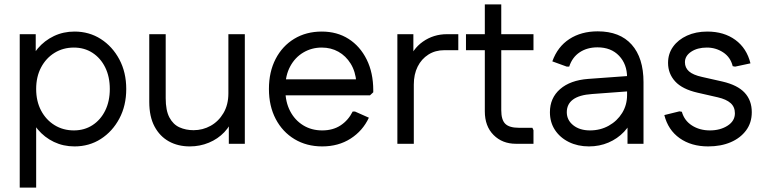

<svg xmlns="http://www.w3.org/2000/svg" viewBox="-20 -656 3484 876"><path d="M320 12Q269 12 226 -8.5Q183 -29 152 -66Q121 -103 106 -152V-348Q121 -398 152 -434.5Q183 -471 226 -491.5Q269 -512 320 -512Q387 -512 440 -478Q493 -444 524.5 -385Q556 -326 556 -250Q556 -174 524.5 -115Q493 -56 440 -22Q387 12 320 12ZM70 200V-500H143V-313L131 -250L145 -187V200ZM317 -61Q365 -61 402 -85Q439 -109 460 -151.5Q481 -194 481 -250Q481 -306 460 -348.5Q439 -391 402 -415Q365 -439 317 -439Q268 -439 229 -415Q190 -391 167.5 -348.5Q145 -306 145 -250Q145 -194 167.5 -151.5Q190 -109 229 -85Q268 -61 317 -61Z M1097 -500V0H1024V-145L1046 -126Q1033 -84 1003.5 -53Q974 -22 933 -5Q892 12 846 12Q792 12 750.5 -11Q709 -34 685 -79Q661 -124 661 -191V-500H736V-208Q736 -152 753 -120Q770 -88 799 -75Q828 -62 863 -62Q905 -62 941 -82Q977 -102 999.5 -140Q1022 -178 1022 -230V-500Z M1450 12Q1379 12 1324 -21Q1269 -54 1238 -113Q1207 -172 1207 -250Q1207 -328 1237.5 -387Q1268 -446 1322.5 -479Q1377 -512 1448 -512Q1518 -512 1570.5 -478.5Q1623 -445 1653 -384.5Q1683 -324 1683 -244V-235L1668 -221H1251V-294H1639L1606 -280Q1602 -330 1580 -365.5Q1558 -401 1524 -420Q1490 -439 1448 -439Q1402 -439 1364 -416.5Q1326 -394 1304 -353Q1282 -312 1282 -258V-245Q1282 -191 1303.5 -149.5Q1325 -108 1363 -84.5Q1401 -61 1450 -61Q1499 -61 1534 -84Q1569 -107 1589 -147H1600L1663 -119Q1635 -59 1579.5 -23.5Q1524 12 1450 12Z M1793 0V-500H1866V-355L1844 -374Q1861 -432 1909.5 -466Q1958 -500 2019 -500H2071V-427H2007Q1966 -427 1934.5 -407Q1903 -387 1885.5 -352Q1868 -317 1868 -270V0Z M2334 0Q2272 0 2232 -40Q2192 -80 2192 -148V-636H2267V-153Q2267 -109 2285.5 -91Q2304 -73 2347 -73H2409L2414 -62V0ZM2106 -427V-500H2414V-427Z M2667 12Q2616 12 2575.5 -8Q2535 -28 2512 -63Q2489 -98 2489 -144Q2489 -209 2535.5 -249.5Q2582 -290 2664 -296L2856 -310V-240L2681 -227Q2623 -223 2594.5 -202Q2566 -181 2566 -144Q2566 -108 2595.5 -84.5Q2625 -61 2672 -61Q2719 -61 2757.5 -82.5Q2796 -104 2818.5 -140.5Q2841 -177 2841 -222V-303Q2841 -363 2804.5 -401.5Q2768 -440 2706 -440Q2659 -440 2625 -417.5Q2591 -395 2577 -352H2566L2500 -376Q2524 -443 2578 -478Q2632 -513 2707 -513Q2808 -513 2862 -452.5Q2916 -392 2916 -281V0H2843V-145L2869 -126Q2857 -86 2827 -54.5Q2797 -23 2756 -5.5Q2715 12 2667 12Z M3211 12Q3134 12 3081 -25.5Q3028 -63 3011 -131L3080 -148L3091 -146Q3102 -106 3137 -83.5Q3172 -61 3219 -61Q3266 -61 3299.5 -82.5Q3333 -104 3333 -139Q3333 -168 3313.5 -185.5Q3294 -203 3255 -212L3163 -233Q3093 -249 3060.5 -284.5Q3028 -320 3028 -369Q3028 -411 3051 -443Q3074 -475 3114.5 -493.5Q3155 -512 3207 -512Q3283 -512 3335 -474Q3387 -436 3404 -367L3334 -352L3323 -354Q3313 -395 3279.5 -417Q3246 -439 3205 -439Q3162 -439 3133.5 -420Q3105 -401 3105 -372Q3105 -347 3123.5 -330.5Q3142 -314 3183 -305L3276 -284Q3345 -268 3377.5 -233Q3410 -198 3410 -144Q3410 -96 3384 -61Q3358 -26 3313.5 -7Q3269 12 3211 12Z"/></svg>

Font: Fustat
Style: Regular
Weight: 400
Designer: Mohamed Gaber, Khaled Hosny, Laura Garcia Mut
Foundry: Kief Type Foundry, Alif Type Foundry, Hard Type Foundry
Version: Version 1.007